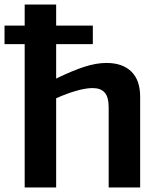

<svg xmlns="http://www.w3.org/2000/svg" viewBox="-43 -828 703 848"><path d="M-23 -715H66V-808H205V-715H367V-633H205V-481Q277 -516 329.5 -533Q382 -550 427 -550Q498 -550 537 -512Q576 -474 576 -401V0H437V-354Q437 -399 419.5 -419Q402 -439 366 -439Q336 -439 294 -427Q252 -415 205 -394V0H66V-633H-23Z"/></svg>

Font: Encode Sans Normal
Style: SemiBold
Weight: 600
Designer: Pablo Impallari, Andres Torresi
Foundry: Pablo Impallari, Andres Torresi
Version: Version 1.000; ttfautohint (v1.00) -l 8 -r 50 -G 200 -x 14 -